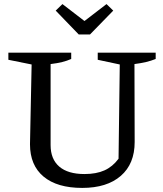

<svg xmlns="http://www.w3.org/2000/svg" viewBox="-20 -911 800 941"><path d="M383 10Q260 10 193.5 -45.5Q127 -101 127 -204L135 -595L21 -618V-653H329V-622Q309 -613 285 -607Q261 -601 228 -597V-200Q228 -131 270.5 -94.5Q313 -58 394 -58Q452 -58 492 -76Q532 -94 561 -133L567 -595L459 -618V-653H743V-622Q721 -613 695.5 -607Q670 -601 639 -597L640 -215Q640 -108 572 -49Q504 10 383 10ZM366 -742 253 -859 286 -891 394 -808 502 -891 535 -859 421 -742Z"/></svg>

Font: Piazzolla 24pt Medium
Style: Regular
Weight: 500
Designer: Juan Pablo del Peral
Foundry: Huerta Tipografica
Version: Version 2.005